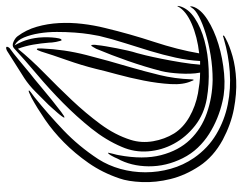

<svg xmlns="http://www.w3.org/2000/svg" viewBox="-104 -674 793 628"><g transform="rotate(90 292.0 -360.5)"><path d="M497 -348Q496 -345 493.5 -340Q491 -335 488 -329.5Q485 -324 482 -320.5Q479 -317 478 -318Q478 -318 479 -323Q480 -328 481.5 -334Q483 -340 484.5 -345.5Q486 -351 486 -353Q501 -433 486 -491Q471 -549 435.5 -586Q400 -623 348.5 -641Q297 -659 240 -660Q199 -660 159.5 -653.5Q120 -647 87.5 -637Q55 -627 32.5 -615Q10 -603 4 -592Q-3 -580 0 -595Q8 -621 42.5 -643Q77 -665 123 -679Q169 -693 219.5 -697.5Q270 -702 311 -692Q338 -686 365 -675Q392 -664 416.5 -648.5Q441 -633 461.5 -611.5Q482 -590 496 -562Q523 -508 522.5 -450.5Q522 -393 497 -348ZM562 -355Q543 -299 511.5 -254Q480 -209 444 -173.5Q408 -138 370 -112Q332 -86 299 -68Q289 -63 282 -60Q275 -57 275 -59Q273 -60 280.5 -65.5Q288 -71 296 -77Q352 -122 404.5 -172Q457 -222 499 -286Q520 -319 531 -358.5Q542 -398 542 -440Q542 -482 530.5 -523Q519 -564 495 -599Q463 -645 417.5 -672Q372 -699 320 -709.5Q268 -720 213 -716Q158 -712 107 -697Q99 -695 97.5 -694Q96 -693 95 -695Q94 -697 98 -699Q102 -701 105 -703Q127 -715 162 -725Q197 -735 241 -737Q285 -739 335 -729.5Q385 -720 436 -693Q491 -663 521.5 -617Q552 -571 564 -522.5Q576 -474 574 -428.5Q572 -383 562 -355ZM127 -12Q122 -20 114.5 -37.5Q107 -55 103 -79Q101 -91 100.5 -106Q100 -121 101 -134.5Q102 -148 104 -157Q106 -166 110 -166Q111 -166 112.5 -160.5Q114 -155 115.5 -148Q117 -141 117.5 -134.5Q118 -128 118 -125Q120 -99 124.5 -73Q129 -47 138 -23Q173 -66 218 -110Q263 -154 306 -199.5Q349 -245 384.5 -293Q420 -341 436 -392Q447 -427 440.5 -465Q434 -503 415 -534Q396 -564 361 -584Q326 -604 284 -612Q267 -615 250.5 -617Q234 -619 216 -619Q219 -604 219.5 -586.5Q220 -569 219 -552Q218 -535 216 -519.5Q214 -504 211 -492Q197 -438 178 -383.5Q159 -329 138 -279Q136 -276 132.5 -269.5Q129 -263 127 -263Q125 -263 125 -271Q125 -279 126 -282Q127 -294 130 -311.5Q133 -329 136.5 -347Q140 -365 144 -382.5Q148 -400 152 -412Q154 -418 159.5 -441Q165 -464 171 -494Q177 -524 182.5 -557.5Q188 -591 190 -619H178Q176 -580 167 -539Q158 -498 145.5 -456.5Q133 -415 119.5 -373Q106 -331 96 -289Q94 -280 90.5 -258Q87 -236 85 -208.5Q83 -181 83 -150.5Q83 -120 87.5 -92.5Q92 -65 101 -43Q110 -21 127 -12ZM459 -363Q437 -311 398.5 -263Q360 -215 315 -170.5Q270 -126 222.5 -86Q175 -46 136 -10Q128 -3 115.5 -8.5Q103 -14 97 -22Q76 -50 66 -85Q56 -120 54 -157.5Q52 -195 56.5 -233.5Q61 -272 70 -308Q90 -391 115.5 -468.5Q141 -546 153 -616Q99 -610 56.5 -591.5Q14 -573 0 -547Q0 -545 -1.5 -545Q-3 -545 -1 -553Q7 -581 38 -601.5Q69 -622 112 -633.5Q155 -645 204.5 -647Q254 -649 301 -641Q352 -632 389.5 -602.5Q427 -573 448.5 -533.5Q470 -494 473.5 -449Q477 -404 459 -363ZM244 -590Q256 -564 253.5 -522Q251 -480 242 -434.5Q233 -389 221.5 -347Q210 -305 204 -279Q192 -231 175 -183Q158 -135 147 -99Q142 -85 140 -85Q137 -85 137 -90.5Q137 -96 137 -101Q140 -175 158.5 -247Q177 -319 199 -393Q212 -438 224 -487Q236 -536 238 -590Q238 -597 240 -598Q241 -598 242 -595Q243 -592 244 -590ZM363 -175Q364 -174 359 -167Q354 -160 346.5 -151.5Q339 -143 331.5 -134.5Q324 -126 321 -123Q300 -102 278.5 -80.5Q257 -59 234 -44L144 13Q142 14 138.5 15Q135 16 133 15Q131 14 131.5 12Q132 10 133 8Q134 6 136 4Q153 -8 174.5 -26Q196 -44 219 -63Q236 -76 259.5 -96Q283 -116 305.5 -134Q328 -152 344.5 -164.5Q361 -177 363 -175Z"/></g></svg>

Font: mr_AkronimG
Style: Regular
Weight: 400
Version: Version 1.002 April 14, 2020